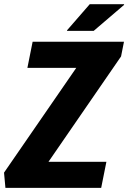

<svg xmlns="http://www.w3.org/2000/svg" viewBox="-22 -914 624 934"><path d="M213.9 -127H495.6L470.2 0H4.4L-2.4 -74.2L349.1 -584H111.3L136.7 -710.9H581.1L566.9 -639.6ZM414.6 -893.6H581.1L582 -890.6L433.6 -763.7H304.7L303.7 -766.1Z"/></svg>

Font: Roboto-BlackItalic
Style: Italic
Weight: 900
Italic angle: -12°
Designer: Google
Version: Version 1.100141; 2013